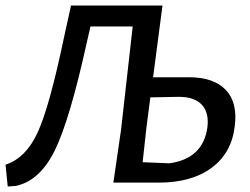

<svg xmlns="http://www.w3.org/2000/svg" viewBox="-22 -662 906 696"><path d="M6 14 -2 -65Q72 -89 115 -183Q158 -277 211 -531L235 -640L234 -642H567L533 -382H662Q753 -382 796.5 -336Q840 -290 829 -205Q818 -108 745.5 -54Q673 0 553 0H389L417 -193L459 -566H306L294 -514Q231 -227 176.5 -116.5Q122 -6 35 12ZM509 -201 495 -74 592 -70Q715 -87 730 -202Q736 -254 709.5 -282.5Q683 -311 626 -311L523 -309Z"/></svg>

Font: Alegreya Sans SC Medium
Style: Italic
Weight: 500
Italic angle: -7°
Designer: Juan Pablo del Peral
Foundry: Huerta Tipografica
Version: Version 2.007